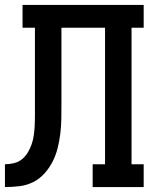

<svg xmlns="http://www.w3.org/2000/svg" viewBox="-20 -755 640 775"><path d="M0 0V-92Q18 -92 36.5 -96.5Q55 -101 69 -112.5Q83 -124 92.5 -140Q102 -156 108 -173.5Q114 -191 116.5 -209.5Q119 -228 120 -246Q121 -264 121 -282.5Q121 -301 121 -319Q121 -320 121 -321Q121 -322 121 -323V-327Q121 -329 121 -331Q121 -333 121 -335V-643H71V-735H560V-643H511V-92H560V0H354V-92H404V-643H228V-333Q228 -304 227.5 -274.5Q227 -245 223.5 -216Q220 -187 213 -158.5Q206 -130 193 -104Q180 -78 160 -55.5Q140 -33 114 -20Q88 -7 58.5 -3.5Q29 0 0 0Z"/></svg>

Font: Iosevka Curly Slab SmBdEx
Style: Regular
Weight: 600
Width: 7
Monospace: yes
Designer: Belleve Invis
Foundry: Belleve Invis
Version: Version 11.1.0; ttfautohint (v1.8.3)